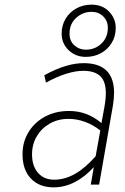

<svg xmlns="http://www.w3.org/2000/svg" viewBox="-20 -795 537 827"><path d="M211 12Q149 12 113 -26Q77 -64 77 -130Q77 -184 103 -226.2Q129 -268.5 174.2 -292.8Q219.5 -317 277 -317Q317 -317 351 -304.2Q385 -291.5 417 -265L429 -330Q445 -414 423.5 -452Q402 -490 339 -490Q305.5 -490 264.2 -477Q223 -464 178 -439L171 -471Q220.5 -498 262 -510.5Q303.5 -523 340 -523Q393 -523 424.5 -502.2Q456 -481.5 466.2 -440.5Q476.5 -399.5 466 -338L407 0H371L384 -75Q345 -32.5 301.2 -10.2Q257.5 12 211 12ZM213 -21Q259 -21 303 -46Q347 -71 392 -122L412 -233Q380 -258 345.2 -270.5Q310.5 -283 275 -283Q230 -283 194.5 -262.8Q159 -242.5 138.5 -208Q118 -173.5 118 -130Q118 -80 143.8 -50.5Q169.5 -21 213 -21ZM349.5 -550Q305.5 -550 275.5 -579Q245.5 -608 245.5 -650Q245.5 -686 262.5 -714.2Q279.5 -742.5 308.8 -758.8Q338 -775 374.5 -775Q421 -775 449.8 -745Q478.5 -715 478.5 -675Q478.5 -639 461.5 -610.8Q444.5 -582.5 415.2 -566.2Q386 -550 349.5 -550ZM349.5 -581Q389.5 -581 417 -607.5Q444.5 -634 444.5 -675Q444.5 -705 424.5 -724.5Q404.5 -744 374.5 -744Q336.5 -744 308 -718Q279.5 -692 279.5 -650Q279.5 -618.5 300.2 -599.8Q321 -581 349.5 -581Z"/></svg>

Font: Overpass Thin
Style: Italic
Weight: 250
Italic angle: -10°
Designer: Delve Withrington, Dave Bailey, Thomas Jockin
Foundry: Delve Fonts LLC
Version: Version 4.000